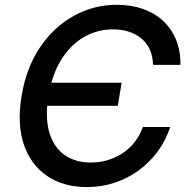

<svg xmlns="http://www.w3.org/2000/svg" viewBox="-20 -757 772 787"><path d="M335.9 9.8Q240.7 9.8 173.6 -35.4Q106.4 -80.6 77.9 -164.3Q49.3 -248 68.4 -363.3Q87.4 -479 144 -563Q200.7 -647 282.5 -692.1Q364.3 -737.3 459.5 -737.3Q517.1 -737.3 564.9 -720.7Q612.8 -704.1 647.5 -672.4Q682.1 -640.6 701.2 -595Q720.2 -549.3 719.7 -491.2H607.4Q606.4 -527.3 593.8 -554.4Q581.1 -581.5 558.8 -599.9Q536.6 -618.2 507.1 -627.4Q477.5 -636.7 442.9 -636.7Q379.4 -636.7 324.7 -605.5Q270 -574.2 231.7 -513.2Q193.4 -452.1 178.7 -363.8Q164.1 -275.4 182.1 -214.4Q200.2 -153.3 244.1 -122.1Q288.1 -90.8 351.6 -90.8Q386.7 -90.8 419.4 -100.1Q452.1 -109.4 480.5 -127.7Q508.8 -146 530.8 -173.3Q552.7 -200.7 565.4 -236.3H677.7Q659.7 -181.6 626.7 -136.7Q593.8 -91.8 548.8 -58.8Q503.9 -25.9 450 -8.1Q396 9.8 335.9 9.8ZM141.1 -323.2 156.7 -418H478.5L462.9 -323.2Z"/></svg>

Font: Inter 16pt Medium
Style: Italic
Weight: 500
Italic angle: -9.3988°
Version: Version 4.001;git-66647c0bb